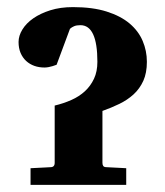

<svg xmlns="http://www.w3.org/2000/svg" viewBox="-20 -520 464 540"><path d="M393.1 -346.2Q393.1 -314.9 383.1 -292.7Q373 -270.5 355.7 -254.6Q338.4 -238.8 315.7 -227.8Q293 -216.8 268.1 -208V-62Q268.1 -56.2 270.5 -53Q272.9 -49.8 279.8 -49.8Q289.6 -49.3 298.8 -48.8Q307.1 -48.3 316.7 -47.9Q326.2 -47.4 335 -46.9V0H65.9V-46.9Q75.2 -47.4 85.2 -47.9Q95.2 -48.3 103.5 -48.8L122.1 -49.8Q133.8 -49.8 133.8 -62V-223.1Q158.7 -229 180.7 -238.8Q202.6 -248.5 218.8 -263.4Q234.9 -278.3 244.4 -298.6Q253.9 -318.8 253.9 -346.2Q253.9 -449.2 206.1 -449.2Q195.3 -449.2 188.5 -446.3Q181.6 -443.4 176.8 -439L139.2 -337.9Q133.3 -335.9 127.9 -334Q123 -332.5 116.9 -331.3Q110.8 -330.1 105 -330.1Q89.8 -330.1 76.7 -334.7Q63.5 -339.4 53.5 -348.6Q43.5 -357.9 37.8 -371.3Q32.2 -384.8 32.2 -401.9Q32.2 -419.4 43 -437Q53.7 -454.6 73.7 -468.5Q93.8 -482.4 121.8 -491.2Q149.9 -500 185.1 -500Q240.7 -500 280 -487.5Q319.3 -475.1 344.5 -453.9Q369.6 -432.6 381.3 -404.8Q393.1 -377 393.1 -346.2Z"/></svg>

Font: Charis SIL Am
Style: Bold
Weight: 700
Foundry: SIL International
Version: Version 5.000